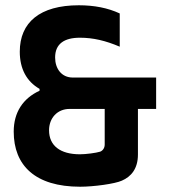

<svg xmlns="http://www.w3.org/2000/svg" viewBox="-20 -699 640 728"><path d="M244 -286H377V-151C377 -138 370 -128 360 -124C344 -119 306 -114 283 -114C208 -114 166 -147 166 -205C166 -251 197 -286 244 -286ZM32 -200C32 -72 113 9 284 9C335 9 416 -2 442 -14C477 -29 503 -59 503 -113V-286H572V-405H256C213 -405 189 -439 189 -481C189 -533 224 -556 283 -556C333 -556 380 -545 434 -522V-648C389 -669 337 -679 279 -679C131 -679 55 -614 55 -503C55 -438 81 -390 130 -362V-355C67 -326 32 -273 32 -200Z"/></svg>

Font: LT Wave Mono Bold
Style: Regular
Weight: 700
Designer: Daniel Lyons
Version: Version 2.5 (Glyphs App)